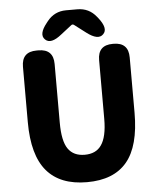

<svg xmlns="http://www.w3.org/2000/svg" viewBox="-62 -1008 888 1075"><g transform="rotate(-5 381.5 -470.5)"><path d="M82 -350V-661Q82 -745 166 -745H176Q260 -745 260 -661V-331Q260 -228 290.5 -184Q321 -140 384 -140Q447 -140 477 -183Q510 -229 510 -331V-661Q510 -745 594 -745H598Q682 -745 682 -661V-350Q682 -163 608 -74.5Q534 14 383.5 14Q233 14 157.5 -75Q82 -164 82 -350ZM312 -823Q249 -772 218 -803Q187 -833 236 -894L243 -903Q284 -955 350 -955H413Q479 -955 520 -903L525 -897Q576 -833 545 -803Q515 -772 451 -821L388 -869Q379 -876 371 -869Z"/></g></svg>

Font: Resource Han Rounded KR Heavy
Style: Regular
Weight: 900
Designer: Cyano Hao (round all glyphs); Ryoko NISHIZUKA 西塚涼子 (kana, bopomofo & ideographs); Paul D. Hunt (Latin, Greek & Cyrillic)
Foundry: Cyano Hao
Version: 0.990